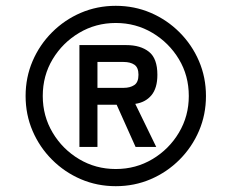

<svg xmlns="http://www.w3.org/2000/svg" viewBox="-20 -730 788 660"><path d="M378 -90Q314 -90 258 -114Q202 -138 159 -181Q116 -224 92 -280Q68 -336 68 -400Q68 -464 92 -520Q116 -576 159 -619Q202 -662 258 -686Q314 -710 378 -710Q442 -710 498 -686Q554 -662 597 -619Q640 -576 664 -520Q688 -464 688 -400Q688 -336 664 -280Q640 -224 597 -181Q554 -138 498 -114Q442 -90 378 -90ZM378 -149Q447 -149 504 -183Q561 -217 595 -274Q629 -331 629 -400Q629 -470 595 -526.5Q561 -583 504 -617Q447 -651 378 -651Q309 -651 252 -617Q195 -583 161 -526.5Q127 -470 127 -400Q127 -331 161 -274Q195 -217 252 -183Q309 -149 378 -149ZM253 -225V-575H414Q463 -575 492 -552Q521 -529 521 -473Q521 -427 500.5 -402.5Q480 -378 445 -373L517 -225H446L381 -370H315V-225ZM315 -428H405Q427 -428 441.5 -437.5Q456 -447 456 -473Q456 -498 442 -507.5Q428 -517 405 -517H315Z"/></svg>

Font: Zen Kaku Gothic New Medium
Style: Regular
Weight: 500
Designer: Yoshimichi Ohira
Foundry: Positype
Version: Version 1.002